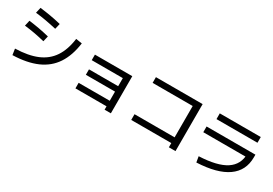

<svg xmlns="http://www.w3.org/2000/svg" viewBox="37 -1736 3925 2759"><g transform="rotate(30 2000.0 -356.5)"><path d="M146 -73Q362 -79 506 -139.5Q650 -200 731.5 -322Q813 -444 838 -633L940 -617Q911 -404 818 -263.5Q725 -123 562 -51.5Q399 20 161 27ZM446 -368Q353 -391 272.5 -405.5Q192 -420 105 -430L126 -523Q214 -512 294.5 -497.5Q375 -483 468 -460ZM504 -608Q408 -630 324.5 -645Q241 -660 150 -670L171 -763Q262 -752 346.5 -737.5Q431 -723 526 -700Z M1700 44V-12H1184V-104H1700V-256H1216V-346H1700V-480H1184V-572H1804V44Z M2770 50V-20H2105V-115H2770V-635H2105V-730H2880V50Z M3205 -53Q3506 -66 3649.5 -160Q3793 -254 3793 -435L3843 -385H3090V-480H3900V-435Q3900 -214 3728.5 -93.5Q3557 27 3221 42ZM3160 -643V-738H3840V-643Z"/></g></svg>

Font: M PLUS 1 Code Medium
Style: Regular
Weight: 500
Designer: Coji Morishita
Foundry: UNDERFOREST DESIGN
Version: Version 1.002